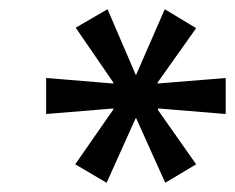

<svg xmlns="http://www.w3.org/2000/svg" viewBox="-20 -737 509 416"><path d="M211 -341 143 -381 225 -499 226 -502 80 -490V-568L226 -556L225 -559L144 -677L213 -717L274 -575H275L337 -717L405 -676L322 -559L321 -556L469 -568V-490L323 -502L322 -499L405 -381L338 -341L275 -481H274Z"/></svg>

Font: Nunito Sans 7pt Condensed SemiBold
Style: Italic
Weight: 600
Width: 3
Italic angle: -9°
Designer: Vernon Adams
Foundry: Vernon Adams
Version: Version 3.101;gftools[0.9.27]